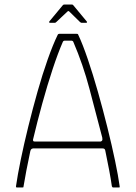

<svg xmlns="http://www.w3.org/2000/svg" viewBox="-20 -821 595 841"><path d="M54 0Q51 0 50.5 -1Q50 -2 50 -5Q57 -54 71 -122Q85 -190 104 -267Q123 -344 144.5 -420Q166 -496 189 -561Q212 -626 233 -669Q234 -671 236 -672Q238 -673 240 -673H314Q317 -673 319.5 -672.5Q322 -672 323 -668Q342 -628 364.5 -562Q387 -496 409 -418.5Q431 -341 450.5 -262.5Q470 -184 484 -117Q498 -50 504 -6Q505 -2 504.5 -1Q504 0 501 0H475Q473 0 472.5 -1Q472 -2 470 -5Q466 -34 458.5 -74Q451 -114 441 -162Q440 -167 437 -169Q434 -171 428 -171H125Q120 -170 117.5 -168Q115 -166 113 -160Q103 -114 95.5 -74Q88 -34 83 -4Q83 -2 82.5 -1Q82 0 79 0ZM132 -201H420Q423 -201 426.5 -204.5Q430 -208 428 -218Q400 -325 372 -431.5Q344 -538 301 -638Q299 -643 291 -643H265Q257 -643 255 -637Q234 -589 210.5 -518Q187 -447 165 -367Q143 -287 125 -211Q124 -209 125 -205Q126 -201 132 -201ZM199 -721Q196 -721 195.5 -723Q195 -725 196 -727L255 -798Q257 -801 261 -801H295Q300 -801 301 -798L360 -727Q362 -725 361 -723Q360 -721 357 -721H337Q336 -721 334.5 -722Q333 -723 331 -724L283 -771Q280 -774 276 -771L226 -724Q225 -723 223.5 -722Q222 -721 220 -721Z"/></svg>

Font: Glory Thin
Style: Regular
Weight: 100
Designer: Robert Leuschke
Foundry: Robert Leuschke
Version: Version 1.011